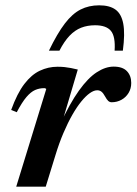

<svg xmlns="http://www.w3.org/2000/svg" viewBox="-20 -702 514 722"><path d="M154 -367.5Q152.5 -368.5 150.8 -369.5Q149 -370.5 146 -370.5Q128 -370.5 112 -363.5Q96 -356.5 79.5 -337.2Q63 -318 43 -280L22 -288.5Q44.5 -351 71.5 -386.2Q98.5 -421.5 130 -436.2Q161.5 -451 196 -451Q210.5 -451 222.5 -449.8Q234.5 -448.5 246.5 -446.2Q258.5 -444 272.5 -440.5L209 -226.5L205.5 -233Q242.5 -313.5 276.8 -361.2Q311 -409 343.8 -430.2Q376.5 -451.5 407.5 -451.5Q441 -451.5 457.2 -434.5Q473.5 -417.5 473.5 -390Q473.5 -369 463.5 -352.5Q453.5 -336 436.8 -326.8Q420 -317.5 400 -317.5Q392.5 -317.5 387 -322.5Q381.5 -327.5 375 -339.5Q368.5 -351.5 361.8 -357Q355 -362.5 345.5 -362.5Q333 -362.5 317.8 -351.8Q302.5 -341 285.8 -320.5Q269 -300 252 -270.2Q235 -240.5 218.8 -202.5Q202.5 -164.5 188.5 -118.5L152 0H41ZM337.5 -607Q309 -607 285.2 -597.8Q261.5 -588.5 241.5 -567.5Q221.5 -546.5 203.5 -511.5H164Q195.5 -576.5 223.8 -613.5Q252 -650.5 283 -666.2Q314 -682 353 -682Q392 -682 414.2 -666Q436.5 -650 443.5 -612.8Q450.5 -575.5 442 -511.5H411Q414.5 -565 397 -586Q379.5 -607 337.5 -607Z"/></svg>

Font: Newsreader 24pt SemiBold
Style: Italic
Weight: 600
Italic angle: -17°
Designer: Hugues Gentile
Foundry: Production Type
Version: Version 1.003